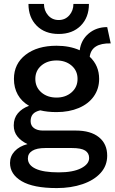

<svg xmlns="http://www.w3.org/2000/svg" viewBox="-20 -743 584 978"><path d="M125 -723H204Q204 -689 225 -665Q246 -641 279 -641Q312 -641 333 -665Q354 -689 354 -723H433Q433 -654 391 -612Q349 -570 279 -570Q209 -570 167 -612Q125 -654 125 -723ZM437 -454Q485 -409 485 -341Q485 -291 458 -252.5Q431 -214 381.5 -193Q332 -172 268 -172Q221 -172 185 -181Q159 -175 147.5 -161.5Q136 -148 136 -126Q136 -103 153 -90.5Q170 -78 198 -78H366Q442 -78 484 -44Q526 -10 526 50Q526 101 492.5 138Q459 175 400.5 195Q342 215 269 215Q150 215 90.5 180Q31 145 31 87Q31 53 54.5 27.5Q78 2 120 -9Q88 -24 69 -47.5Q50 -71 50 -104Q50 -141 71 -166Q92 -191 128 -204Q90 -226 70.5 -261Q51 -296 51 -341Q51 -418 110.5 -464Q170 -510 268 -510Q335 -510 386 -487Q393 -540 432 -572.5Q471 -605 526 -605L544 -522Q446 -524 437 -454ZM375 -341Q375 -383 344.5 -409Q314 -435 268 -435Q221 -435 190.5 -409Q160 -383 160 -341Q160 -299 190.5 -272.5Q221 -246 268 -246Q314 -246 344.5 -272.5Q375 -299 375 -341ZM211 11Q167 11 144.5 25Q122 39 122 64Q122 98 161.5 116.5Q201 135 279 135Q352 135 393 114Q434 93 434 62Q434 37 414 24Q394 11 346 11Z"/></svg>

Font: Work Sans Medium
Style: Regular
Weight: 500
Designer: Wei Huang
Foundry: Wei Huang
Version: Version 1.500